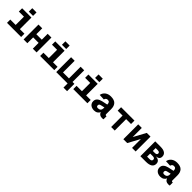

<svg xmlns="http://www.w3.org/2000/svg" viewBox="542 -2745 4917 4917"><g transform="rotate(45 3000.0 -286.5)"><path d="M64 0V-119H259V-419H74V-538H411V-119H576V0ZM256 -598V-723H410V-598Z M665 0V-539H801V-325H999V-538H1135V0H999V-210H801V0Z M1264 0V-119H1459V-419H1274V-538H1611V-119H1776V0ZM1456 -598V-723H1610V-598Z M2259 150V0H1847V-538H1976V-116H2192V-538H2321V-116H2389V150Z M2464 0V-119H2659V-419H2474V-538H2811V-119H2976V0ZM2656 -598V-723H2810V-598Z M3222 12Q3173 12 3132 -6Q3091 -24 3067 -58.5Q3043 -93 3043 -142Q3043 -209 3087.5 -247.5Q3132 -286 3204 -302L3360 -336Q3360 -381 3343 -406.5Q3326 -432 3284 -432Q3247 -432 3228.5 -412.5Q3210 -393 3205 -366L3048 -374Q3063 -454 3125 -502Q3187 -550 3280 -550Q3403 -550 3458 -491.5Q3513 -433 3513 -326V-148Q3513 -127 3520 -119Q3527 -111 3540 -111H3558V0Q3552 1 3537.5 3Q3523 5 3508 5Q3455 5 3423 -18Q3391 -41 3379 -82Q3363 -41 3322.5 -14.5Q3282 12 3222 12ZM3256 -99Q3305 -99 3332.5 -126.5Q3360 -154 3360 -205V-232L3256 -208Q3225 -201 3212.5 -187.5Q3200 -174 3200 -148Q3200 -99 3256 -99Z M3836 0V-414H3658V-538H4142V-414H3965V0Z M4278 0V-538H4408V-207L4588 -538H4723V0H4593V-322L4418 0Z M4894 0V-538H5090Q5193 -538 5246.5 -500Q5300 -462 5300 -389Q5300 -288 5178 -278Q5322 -268 5322 -152Q5322 -77 5264.5 -38.5Q5207 0 5096 0ZM5024 -321H5097Q5170 -321 5170 -373Q5170 -424 5097 -424H5024ZM5024 -114H5118Q5192 -114 5192 -171Q5192 -226 5118 -226H5024Z M5622 12Q5573 12 5532 -6Q5491 -24 5467 -58.5Q5443 -93 5443 -142Q5443 -209 5487.5 -247.5Q5532 -286 5604 -302L5760 -336Q5760 -381 5743 -406.5Q5726 -432 5684 -432Q5647 -432 5628.5 -412.5Q5610 -393 5605 -366L5448 -374Q5463 -454 5525 -502Q5587 -550 5680 -550Q5803 -550 5858 -491.5Q5913 -433 5913 -326V-148Q5913 -127 5920 -119Q5927 -111 5940 -111H5958V0Q5952 1 5937.5 3Q5923 5 5908 5Q5855 5 5823 -18Q5791 -41 5779 -82Q5763 -41 5722.5 -14.5Q5682 12 5622 12ZM5656 -99Q5705 -99 5732.5 -126.5Q5760 -154 5760 -205V-232L5656 -208Q5625 -201 5612.5 -187.5Q5600 -174 5600 -148Q5600 -99 5656 -99Z"/></g></svg>

Font: Geist Mono ExtraBold
Style: Regular
Weight: 800
Monospace: yes
Designer: Basement.studio, Andrés Briganti, Mateo Zaragoza
Foundry: Basement.studio, Vercel, Andrés Briganti, Guido Ferreyra, Mateo Zaragoza
Version: Version 1.500; ttfautohint (v1.8.4.7-5d5b)